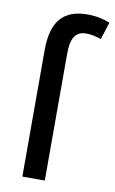

<svg xmlns="http://www.w3.org/2000/svg" viewBox="-87 -812 516 859"><g transform="rotate(10 171.0 -382.5)"><path d="M249 -680C272 -680 297 -674 317 -667L342 -746C313 -757 281 -765 240 -765C135 -765 78 -710 78 -576V0H180V-576C180 -650 202 -680 249 -680Z"/></g></svg>

Font: Noto Sans SemiCondensed Medium
Style: Regular
Weight: 500
Width: 4
Designer: Monotype Design Team
Foundry: Monotype Imaging Inc.
Version: Version 2.013